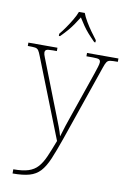

<svg xmlns="http://www.w3.org/2000/svg" viewBox="-106 -829 762 1132"><g transform="rotate(10 274.5 -263.0)"><path d="M52 215Q108 215 142 204Q176 193 198 168.5Q220 144 237.5 104Q255 64 277 6L90 -468Q81 -492 74 -502Q67 -512 54 -514Q41 -516 13 -516H10V-536H184V-516H159Q128 -516 120.5 -511Q113 -506 113 -495Q113 -485 120.5 -467Q128 -449 144 -407L220 -212Q232 -181 246 -146Q260 -111 272 -79Q284 -47 290 -24Q299 -56 310.5 -90.5Q322 -125 338 -171L425 -423Q433 -447 439 -466Q445 -485 445 -495Q445 -506 437.5 -511Q430 -516 399 -516H361V-536H549V-516H545Q517 -516 503.5 -514Q490 -512 483 -502Q476 -492 468 -468L312 -16Q285 62 263.5 112.5Q242 163 216.5 190.5Q191 218 152.5 229Q114 240 53 240H52ZM180 -619Q196 -638 214 -664Q232 -690 248 -717Q264 -744 272 -766H307Q315 -744 331 -717Q347 -690 365.5 -664Q384 -638 399 -619V-606H392Q367 -631 349.5 -651Q332 -671 318 -691.5Q304 -712 289 -736Q274 -712 260 -691.5Q246 -671 229 -651Q212 -631 187 -606H180Z"/></g></svg>

Font: Noto Serif Gujarati Thin
Style: Regular
Weight: 250
Version: Version 2.102